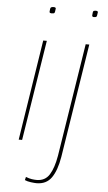

<svg xmlns="http://www.w3.org/2000/svg" viewBox="-61 -749 568 1009"><g transform="rotate(5 222.5 -245.0)"><path d="M180 -710Q192 -710 192 -703Q190 -683 187 -679.5Q184 -676 172 -676Q168 -676 164.5 -677.5Q161 -679 161 -684Q162 -703 166 -706.5Q170 -710 180 -710ZM58 0 141 -530H160L76 0ZM403 -710Q414 -710 414 -703Q412 -683 409 -679.5Q406 -676 395 -676Q386 -676 386 -684Q387 -703 390 -706.5Q393 -710 403 -710ZM384 -530 289 71Q277 143 250 181.5Q223 220 171 220Q161 220 141.5 217.5Q122 215 109 209L113 192Q131 199 145 201Q159 203 170 203Q215 203 237.5 167Q260 131 271 66L365 -530Z"/></g></svg>

Font: Georama Extended Thin
Style: Italic
Weight: 100
Width: 7
Italic angle: -9°
Designer: Jean-Baptiste Levee
Foundry: Production Type
Version: Version 1.000